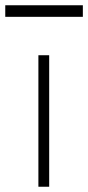

<svg xmlns="http://www.w3.org/2000/svg" viewBox="-58 -710 335 730"><path d="M88 0V-500H129V0ZM-38 -646V-690H257V-646Z"/></svg>

Font: MuliDisplayVN ExtraLight
Style: Regular
Weight: 200
Designer: Vernon Adams
Foundry: Vernon Adams
Version: Version 2.100